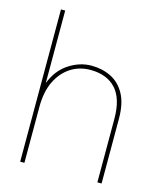

<svg xmlns="http://www.w3.org/2000/svg" viewBox="-109 -799 731 877"><g transform="rotate(15 256.5 -360.0)"><path d="M70 0V-720H90V-377Q115 -442 166 -475Q217 -508 272 -508Q323 -508 364.5 -487.5Q406 -467 430.5 -422.5Q455 -378 455 -305V0H435V-300Q435 -396 392.5 -442Q350 -488 272 -488Q221 -488 180 -462Q139 -436 114.5 -386.5Q90 -337 90 -264V0Z"/></g></svg>

Font: DM Sans 24pt Thin
Style: Regular
Weight: 250
Designer: Colophon Foundry, Jonny Pinhorn
Foundry: Colophon Foundry
Version: Version 4.004;gftools[0.9.30]